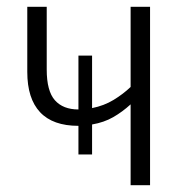

<svg xmlns="http://www.w3.org/2000/svg" viewBox="-20 -543 570 563"><path d="M210 -90V-174Q135 -174 97.5 -214Q60 -254 60 -332V-523H117V-339Q117 -276 141 -249Q165 -222 210 -222V-380H250V-226Q285 -233 313 -250Q341 -267 363 -288V-523H420V0H363V-237Q339 -215 312 -199.5Q285 -184 250 -178V-90Z"/></svg>

Font: Jldddboxgfspflltxgxzjzlszac
Style: Regular
Weight: 300
Designer: Carrois Corporate & Edenspiekermann
Foundry: Carrois Corporate GbR & Edenspiekermann AG
Version: Version 2.001